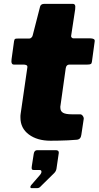

<svg xmlns="http://www.w3.org/2000/svg" viewBox="-20 -730 511 996"><path d="M242 0Q173 0 129.5 -32.5Q86 -65 86 -120Q86 -125 86 -129.5Q86 -134 87 -139L122 -381Q123 -389 117 -392Q111 -395 102 -395H52Q36 -395 40 -423L53 -517Q55 -527 59 -528.5Q63 -530 73 -530H132Q138 -530 143.5 -535.5Q149 -541 150 -548L188 -696Q192 -710 210 -710H357Q365 -710 368.5 -704.5Q372 -699 370 -682L349 -544Q348 -539 352 -535Q356 -531 361 -531H449Q459 -531 466 -527.5Q473 -524 471 -514L457 -411Q456 -401 451 -398Q446 -395 433 -395H340Q324 -395 321 -376L294 -184Q293 -181 293 -178Q293 -175 293 -172Q293 -153 307 -145Q321 -137 353 -137H396Q404 -137 410 -128Q416 -119 414 -111L402 -31Q399 -6 377 -5Q356 -3 332.5 -2Q309 -1 286 -0.5Q263 0 242 0ZM143 246Q138 246 137.5 241Q137 236 142 230L187 178Q196 167 195 159.5Q194 152 186 152H156Q148 152 145.5 148Q143 144 145 132L155 68Q158 49 173 49H269Q286 49 285 63L273 145Q271 158 261 168L201 227Q194 234 188 240Q182 246 171 246H143Z"/></svg>

Font: Libre Franklin Thin Black
Style: Italic
Weight: 900
Italic angle: -8°
Version: Version 2.000